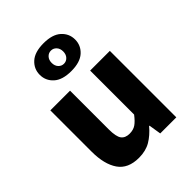

<svg xmlns="http://www.w3.org/2000/svg" viewBox="-222 -886 1013 1013"><g transform="rotate(-45 284.0 -380.0)"><path d="M214 12Q133 12 96.5 -41Q60 -94 60 -188V-496H207V-207Q207 -153 222 -133Q237 -113 269 -113Q297 -113 316 -126Q335 -139 357 -168V-496H504V0H384L373 -69H370Q338 -31 301.5 -9.5Q265 12 214 12ZM285 -564Q219 -564 186 -594Q153 -624 153 -668Q153 -712 186 -742Q219 -772 285 -772Q351 -772 384 -742Q417 -712 417 -668Q417 -624 384 -594Q351 -564 285 -564ZM285 -619Q303 -619 315.5 -632.5Q328 -646 328 -668Q328 -690 315.5 -703.5Q303 -717 285 -717Q267 -717 254.5 -703.5Q242 -690 242 -668Q242 -646 254.5 -632.5Q267 -619 285 -619Z"/></g></svg>

Font: hySource Sans Pro
Style: Bold
Weight: 700
Designer: Paul D. Hunt
Foundry: Adobe Systems Incorporated
Version: Version 2.021;PS 2.000;hotconv 1.0.86;makeotf.lib2.5.63406